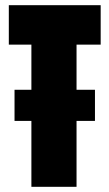

<svg xmlns="http://www.w3.org/2000/svg" viewBox="-20 -720 422 740"><path d="M36 -254V-374H346V-254ZM101 0V-548H14V-700H368V-548H275V0Z"/></svg>

Font: Tektur Condensed
Style: Bold
Weight: 700
Width: 3
Designer: Adam Jagosz
Foundry: Adam Jagosz
Version: Version 1.005;gftools[0.9.30]